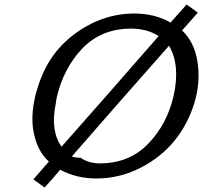

<svg xmlns="http://www.w3.org/2000/svg" viewBox="-20 -773 901 852"><path d="M136 -344Q139 -360 143 -370Q187 -530 310 -621.5Q433 -713 577 -713Q666 -713 737 -673L808 -753L858 -717L788 -638Q842 -587 856 -501Q871 -409 842 -314.5Q813 -220 753 -147Q693 -74 601.5 -27.5Q510 19 408 19Q319 19 247 -20Q236 -7 213 20L178 59L128 23L197 -56Q147 -100 130 -183Q115 -254 136 -344ZM231 -337Q230 -332 229 -324Q228 -316 227 -311Q203 -193 253 -122Q365 -250 469 -367L684 -613Q633 -646 561 -646Q430 -646 345.5 -558Q261 -470 231 -337ZM299 -79Q312 -73 337 -73Q374 -48 423 -48Q553 -48 637 -134.5Q721 -221 750 -346Q781 -484 730 -570Q618 -442 514 -325Z"/></svg>

Font: Coval
Style: Italic
Weight: 400
Foundry: Context Ltd
Version: Version 001.000